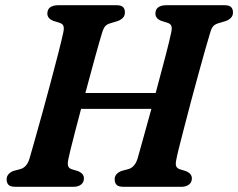

<svg xmlns="http://www.w3.org/2000/svg" viewBox="-20 -720 918 740"><path d="M243 -104.5Q239.5 -87 243.2 -78.5Q247 -70 259 -67L280.5 -60.5Q303.5 -51 303.5 -32.5Q303.5 -17.5 292.5 -8.8Q281.5 0 263 0H40Q19.5 0 12.5 -8Q5.5 -16 5.5 -28Q5.5 -40.5 13.2 -49Q21 -57.5 33 -61.5L57.5 -68Q83 -74.5 93.5 -108Q100.5 -132.5 114.2 -180.8Q128 -229 144.5 -289Q161 -349 177 -409.2Q193 -469.5 205.8 -519.2Q218.5 -569 224 -595.5Q227.5 -611 224.5 -619.8Q221.5 -628.5 208.5 -632.5L185.5 -639.5Q162.5 -649 162.5 -667.5Q162.5 -700 206.5 -700H427.5Q448 -700 454.8 -692.2Q461.5 -684.5 461.5 -672.5Q461.5 -659.5 453.5 -651.2Q445.5 -643 432.5 -638.5L407.5 -631Q393 -627 386.2 -619.8Q379.5 -612.5 374 -595.5Q364 -563 346 -498Q328 -433 309 -361.5H580Q599.5 -434 616.5 -498.8Q633.5 -563.5 640 -595.5Q643.5 -611 640.5 -619.8Q637.5 -628.5 624.5 -632.5L602 -639.5Q579 -648.5 579 -667.5Q579 -700 623 -700H844Q864 -700 871 -692.2Q878 -684.5 878 -672.5Q878 -659.5 870 -651.2Q862 -643 849 -638.5L823.5 -631Q809.5 -627 802.5 -619.8Q795.5 -612.5 790.5 -595.5Q783 -571.5 771 -529Q759 -486.5 744.8 -434.8Q730.5 -383 716.2 -329.2Q702 -275.5 689.8 -228.2Q677.5 -181 669.2 -147.8Q661 -114.5 659.5 -104.5Q655.5 -87 659.5 -78.5Q663.5 -70 675.5 -67L696.5 -60.5Q719.5 -51 719.5 -32.5Q719.5 -17.5 708.5 -8.8Q697.5 0 679 0H456.5Q436 0 429 -8Q422 -16 422 -28Q421.5 -40.5 429.5 -49Q437.5 -57.5 449.5 -61.5L474 -68Q499 -74.5 510 -108Q517 -133.5 531.8 -186Q546.5 -238.5 563.5 -300.5H292.5Q280 -253 269.2 -211.8Q258.5 -170.5 251.5 -142Q244.5 -113.5 243 -104.5Z"/></svg>

Font: Fraunces 9pt Soft SemiBold
Style: Italic
Weight: 600
Italic angle: -16°
Version: Version 1.000;[b76b70a41]